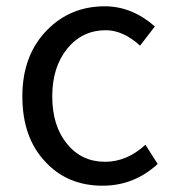

<svg xmlns="http://www.w3.org/2000/svg" viewBox="-20 -577 549 610"><path d="M125 -62Q51 -139 51 -271Q51 -402 130 -482Q204 -557 313 -557Q399 -557 472 -493L425 -432Q371 -481 316 -481Q242 -481 194 -423Q146 -364 146 -271Q146 -177 193 -120Q239 -63 314 -63Q383 -63 442 -117L481 -56Q406 13 306 13Q195 13 125 -62Z"/></svg>

Font: Source Han Sans K Regular
Style: Regular
Weight: 400
Designer: Ryoko NISHIZUKA  (kana & ideographs); Paul D. Hunt (Latin, Greek & Cyrillic); Wenlong ZHANG  (bopomofo); Sandoll Communi
Foundry: Adobe Systems Incorporated
Version: Version 1.00 July 18, 2014, initial release